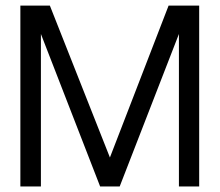

<svg xmlns="http://www.w3.org/2000/svg" viewBox="-20 -670 789 690"><path d="M410.2 0H339.8L127 -547.9V0H53.2V-649.9H159.2L375 -104L585.9 -649.9H695.8V0H623V-547.9Z"/></svg>

Font: Overused Grotesk
Style: Regular
Weight: 400
Version: Version 0.002